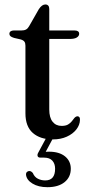

<svg xmlns="http://www.w3.org/2000/svg" viewBox="-20 -600 397 838"><path d="M70 -428 41.5 -434.5Q30 -438 25.5 -442.2Q21 -446.5 21 -452Q21 -459.5 26.2 -463.2Q31.5 -467 40 -467H73Q85.5 -467 93.2 -471Q101 -475 107 -485.5L149.5 -560Q156.5 -570.5 163.5 -575.5Q170.5 -580.5 178 -580.5Q186 -580.5 190.5 -575.5Q195 -570.5 195 -561V-122Q195 -87 209.5 -68.8Q224 -50.5 249 -50.5Q266.5 -50.5 276.8 -56.5Q287 -62.5 293 -70.2Q299 -78 304.2 -84.5Q309.5 -91 317 -92.5Q322.5 -93 326 -89Q329.5 -85 329 -76.5Q328.5 -54.5 313.2 -35Q298 -15.5 271.5 -3.5Q245 8.5 210.5 8.5Q155.5 8.5 123.2 -19.8Q91 -48 91 -105.5V-400.5Q91 -412 86.5 -418.2Q82 -424.5 70 -428ZM149.5 -430V-467H305.5Q315 -467 320.2 -463.5Q325.5 -460 325.5 -452.5Q325.5 -443 315.5 -436.5Q305.5 -430 284.5 -430ZM185.5 -5.5H216L175.5 70L157.5 64.5Q165 63.5 173.5 62.8Q182 62 193.5 62Q238.5 62 263.8 82.5Q289 103 289 136.5Q289 173 261.8 195Q234.5 217 187 217Q147.5 217 121.8 201.2Q96 185.5 93.5 162.5Q93 155.5 97 151.2Q101 147 106.5 146.5Q112 146 116.2 148.8Q120.5 151.5 123.5 155.5Q130.5 172.5 145.2 180Q160 187.5 177.5 187.5Q220.5 187.5 220.5 136.5Q220.5 114.5 208.5 101.2Q196.5 88 173 88H157Q147 88 144.5 82Q142 76 146 68Z"/></svg>

Font: Fraunces 28pt
Style: Regular
Weight: 400
Version: Version 1.000;[b76b70a41]